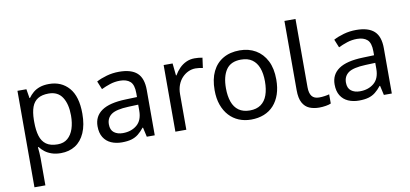

<svg xmlns="http://www.w3.org/2000/svg" viewBox="-83 -998 3248 1521"><g transform="rotate(-10 1541.5 -237.0)"><path d="M340 -546Q439 -546 499.5 -477Q560 -408 560 -269Q560 -178 532.5 -115.5Q505 -53 455.5 -21.5Q406 10 339 10Q298 10 266 -1Q234 -12 211.5 -29.5Q189 -47 173 -68H167Q169 -51 171 -25Q173 1 173 20V240H85V-536H157L169 -463H173Q189 -486 211.5 -505Q234 -524 265.5 -535Q297 -546 340 -546ZM324 -472Q270 -472 237 -451.5Q204 -431 189 -390Q174 -349 173 -286V-269Q173 -203 187 -157Q201 -111 234.5 -87Q268 -63 326 -63Q375 -63 406.5 -90Q438 -117 453.5 -163.5Q469 -210 469 -270Q469 -362 433.5 -417Q398 -472 324 -472Z M903 -545Q1001 -545 1048 -502Q1095 -459 1095 -365V0H1031L1014 -76H1010Q987 -47 962.5 -27.5Q938 -8 906.5 1Q875 10 830 10Q782 10 743.5 -7Q705 -24 683 -59.5Q661 -95 661 -149Q661 -229 724 -272.5Q787 -316 918 -320L1009 -323V-355Q1009 -422 980 -448Q951 -474 898 -474Q856 -474 818 -461.5Q780 -449 747 -433L720 -499Q755 -518 803 -531.5Q851 -545 903 -545ZM929 -259Q829 -255 790.5 -227Q752 -199 752 -148Q752 -103 779.5 -82Q807 -61 850 -61Q918 -61 963 -98.5Q1008 -136 1008 -214V-262Z M1511 -546Q1526 -546 1543.5 -544.5Q1561 -543 1574 -540L1563 -459Q1550 -462 1534.5 -464Q1519 -466 1505 -466Q1474 -466 1446 -453Q1418 -440 1396 -416.5Q1374 -393 1361.5 -360Q1349 -327 1349 -286V0H1261V-536H1333L1343 -438H1347Q1364 -468 1388 -492.5Q1412 -517 1443 -531.5Q1474 -546 1511 -546Z M2120 -269Q2120 -202 2102.5 -150.5Q2085 -99 2052.5 -63Q2020 -27 1973.5 -8.5Q1927 10 1870 10Q1817 10 1772 -8.5Q1727 -27 1694 -63Q1661 -99 1642.5 -150.5Q1624 -202 1624 -269Q1624 -358 1654 -419.5Q1684 -481 1740 -513.5Q1796 -546 1873 -546Q1946 -546 2001.5 -513.5Q2057 -481 2088.5 -419.5Q2120 -358 2120 -269ZM1715 -269Q1715 -206 1731.5 -159.5Q1748 -113 1783 -88Q1818 -63 1872 -63Q1926 -63 1961 -88Q1996 -113 2012.5 -159.5Q2029 -206 2029 -269Q2029 -333 2012 -378Q1995 -423 1960.5 -447.5Q1926 -472 1871 -472Q1789 -472 1752 -418Q1715 -364 1715 -269Z M2417 10Q2373 10 2338.5 -4.5Q2304 -19 2284 -55.5Q2264 -92 2264 -157V-714H2353V-165Q2353 -117 2371.5 -93Q2390 -69 2430 -69Q2452 -69 2475.5 -72.5Q2499 -76 2512 -80V-6Q2498 1 2470.5 5.5Q2443 10 2417 10Z M2810 -545Q2908 -545 2955 -502Q3002 -459 3002 -365V0H2938L2921 -76H2917Q2894 -47 2869.5 -27.5Q2845 -8 2813.5 1Q2782 10 2737 10Q2689 10 2650.5 -7Q2612 -24 2590 -59.5Q2568 -95 2568 -149Q2568 -229 2631 -272.5Q2694 -316 2825 -320L2916 -323V-355Q2916 -422 2887 -448Q2858 -474 2805 -474Q2763 -474 2725 -461.5Q2687 -449 2654 -433L2627 -499Q2662 -518 2710 -531.5Q2758 -545 2810 -545ZM2836 -259Q2736 -255 2697.5 -227Q2659 -199 2659 -148Q2659 -103 2686.5 -82Q2714 -61 2757 -61Q2825 -61 2870 -98.5Q2915 -136 2915 -214V-262Z"/></g></svg>

Font: ukorean85
Style: Book
Weight: 400
Designer: Jelle Bosma - Monotype Design Team
Foundry: Monotype Imaging Inc.
Version: Version 2.003